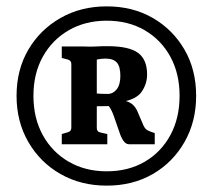

<svg xmlns="http://www.w3.org/2000/svg" viewBox="-20 -698 669 603"><path d="M351 -386Q380 -382 393 -372.5Q406 -363 413 -345L431 -303Q436 -293 443 -289Q450 -285 466 -280V-245H385Q375 -245 367.5 -256Q360 -267 355 -283L339 -329Q332 -350 324 -361.5Q316 -373 307 -378ZM85 -397Q85 -327 114.5 -273.5Q144 -220 196 -190Q248 -160 315 -160Q383 -160 434.5 -190Q486 -220 515 -273.5Q544 -327 544 -397Q544 -467 515 -520Q486 -573 434.5 -603Q383 -633 315 -633Q248 -633 196 -603Q144 -573 114.5 -520Q85 -467 85 -397ZM32 -397Q32 -479 69 -542Q106 -605 170 -641.5Q234 -678 315 -678Q397 -678 460 -641.5Q523 -605 559.5 -542Q596 -479 596 -397Q596 -316 559.5 -252Q523 -188 460 -151.5Q397 -115 315 -115Q234 -115 170 -151.5Q106 -188 69 -252Q32 -316 32 -397ZM331 -365 267 -364V-406Q284 -404 296 -403.5Q308 -403 318 -403Q335 -403 346.5 -417.5Q358 -432 358 -460Q358 -489 347 -501.5Q336 -514 311 -514Q298 -514 284 -511V-296Q284 -284 295 -282L317 -277V-245H174V-277L194 -283Q204 -286 204 -297V-497Q204 -508 193 -511L174 -516V-552H244Q264 -551 281 -552Q298 -553 317 -553Q385 -553 413.5 -532Q442 -511 442 -464Q442 -435 425 -410Q408 -385 358 -377Z"/></svg>

Font: Yrsa
Style: Bold
Weight: 700
Version: Version 2.004